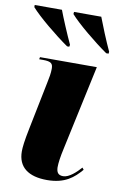

<svg xmlns="http://www.w3.org/2000/svg" viewBox="-89 -815 546 875"><g transform="rotate(10 184.5 -378.0)"><path d="M177 -606H187L189 -615C168 -660 138 -731 125 -766H-1V-756C33 -717 118 -647 177 -606ZM358 -606H369L370 -615C349 -660 320 -731 307 -766H181L180 -756C214 -717 299 -647 358 -606ZM192 10C275 10 315 -25 349 -65L342 -74C321 -50 289 -20 262 -20C238 -20 231 -33 230 -55C230 -76 234 -105 243 -145L327 -536H64L62 -526H80C118 -526 126 -517 126 -493C126 -473 122 -451 117 -428L73 -210C60 -147 57 -117 57 -99C57 -26 106 10 192 10Z"/></g></svg>

Font: Noto Serif Display SemiCondensed Black
Style: Italic
Weight: 900
Width: 4
Italic angle: -12°
Designer: Monotype Design Team
Foundry: Monotype Imaging Inc.
Version: Version 2.009